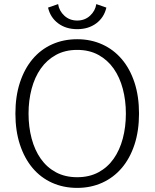

<svg xmlns="http://www.w3.org/2000/svg" viewBox="-20 -903 753 935"><path d="M263 -883Q268 -850 293.5 -826.5Q319 -803 356 -803Q393 -803 418.5 -826.5Q444 -850 449 -883L498 -866Q487 -818 449 -789.5Q411 -761 356 -761Q301 -761 263 -789.5Q225 -818 214 -866ZM356 -712Q422 -712 477.5 -687Q533 -662 573 -615Q613 -568 635 -501Q657 -434 657 -350Q657 -266 635 -199Q613 -132 573 -85Q533 -38 477.5 -13Q422 12 356 12Q289 12 233.5 -13Q178 -38 138.5 -85Q99 -132 77 -199Q55 -266 55 -350Q55 -434 77 -501Q99 -568 138.5 -615Q178 -662 233.5 -687Q289 -712 356 -712ZM119 -350Q119 -285 134 -228.5Q149 -172 178.5 -130Q208 -88 252.5 -64Q297 -40 356 -40Q415 -40 459.5 -64Q504 -88 533.5 -130Q563 -172 578 -228.5Q593 -285 593 -350Q593 -414 578 -470.5Q563 -527 533.5 -569Q504 -611 459.5 -635.5Q415 -660 356 -660Q297 -660 252.5 -635.5Q208 -611 178.5 -569Q149 -527 134 -470.5Q119 -414 119 -350Z"/></svg>

Font: Post Grotesk Light
Style: Light
Weight: 300
Version: Version 1.0